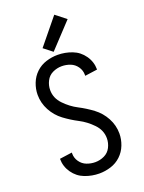

<svg xmlns="http://www.w3.org/2000/svg" viewBox="-179 -1056 857 1146"><g transform="rotate(-20 250.0 -483.5)"><path d="M238 -768 183 -811 317 -975 383 -923ZM247 8Q200 8 155.5 -9Q111 -26 83 -66Q55 -106 55 -154V-155L134 -166Q134 -162 134 -159Q134 -131 150.5 -107.5Q167 -84 193 -74Q219 -64 247 -64Q277 -64 304.5 -77Q332 -90 346 -117.5Q360 -145 360 -175Q360 -226 322 -265.5Q284 -305 238.5 -328.5Q193 -352 151.5 -383Q110 -414 85 -460.5Q60 -507 60 -559Q60 -596 74 -632Q88 -668 115.5 -694Q143 -720 179.5 -731.5Q216 -743 253 -743Q300 -743 344.5 -726Q389 -709 417 -669Q445 -629 445 -581V-580L366 -569Q366 -573 366 -576Q366 -604 349.5 -627.5Q333 -651 307 -661Q281 -671 253 -671Q223 -671 195.5 -658Q168 -645 154 -617.5Q140 -590 140 -560Q140 -509 178 -469.5Q216 -430 261.5 -406.5Q307 -383 348.5 -352Q390 -321 415 -274.5Q440 -228 440 -176Q440 -139 426 -103Q412 -67 384.5 -41Q357 -15 320.5 -3.5Q284 8 247 8Z"/></g></svg>

Font: Iosevka SS08
Style: Regular
Weight: 400
Monospace: yes
Designer: Belleve Invis
Foundry: Belleve Invis
Version: 2.1.0; ttfautohint (v1.8.2)